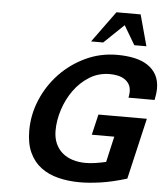

<svg xmlns="http://www.w3.org/2000/svg" viewBox="-63 -1036 963 1106"><g transform="rotate(5 418.0 -483.0)"><path d="M124 -258Q124 -351 160.5 -437Q197 -523 260.5 -589.5Q324 -656 409 -696Q494 -736 591 -736Q647 -736 692 -726Q737 -716 769 -694.5Q801 -673 818.5 -640.5Q836 -608 836 -563Q836 -534 828 -496H677Q679 -506 680 -514.5Q681 -523 681 -530Q681 -557 670 -574.5Q659 -592 642 -602.5Q625 -613 603 -617.5Q581 -622 559 -622Q493 -622 440.5 -589Q388 -556 351.5 -505Q315 -454 295 -392Q275 -330 275 -271Q275 -229 289 -197Q303 -165 328 -143.5Q353 -122 387.5 -111Q422 -100 463 -100Q490 -100 520 -104.5Q550 -109 581 -116L615 -265H485L513 -384H793L711 -31Q626 -5 559.5 4.5Q493 14 440 14Q373 14 315 -0.5Q257 -15 214.5 -47Q172 -79 148 -131Q124 -183 124 -258ZM684 -800 619 -910 504 -800H434L565 -980H705L754 -800Z"/></g></svg>

Font: Perun
Style: Bold Italic
Weight: 700
Italic angle: -12°
Foundry: Copyright (c) Stefan Peev, Context Ltd, 2016
Version: Version 1.027